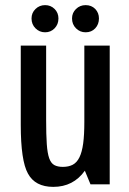

<svg xmlns="http://www.w3.org/2000/svg" viewBox="-20 -719 502 749"><path d="M160 -541V-251Q160 -193 162.5 -157Q165 -121 172 -101.5Q179 -82 192 -75Q205 -68 225 -68Q248 -68 264 -76.5Q280 -85 290 -105.5Q300 -126 304.5 -159.5Q309 -193 309 -243V-541H408V0H333L311 -53Q266 10 188 10Q117 10 89 -42Q61 -92 61 -232V-541ZM156 -593Q134 -593 118.5 -608.5Q103 -624 103 -647Q103 -669 118.5 -684Q134 -699 156 -699Q178 -699 193 -684Q208 -669 208 -647Q208 -624 193 -608.5Q178 -593 156 -593ZM314 -593Q292 -593 276.5 -608.5Q261 -624 261 -647Q261 -669 276.5 -684Q292 -699 314 -699Q337 -699 351.5 -684Q366 -669 366 -647Q366 -624 351.5 -608.5Q337 -593 314 -593Z"/></svg>

Font: Medium
Style: Regular
Weight: 500
Designer: Fernando Haro
Foundry: deFharo
Version: Version 1.787